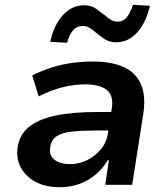

<svg xmlns="http://www.w3.org/2000/svg" viewBox="-20 -769 692 799"><path d="M228 10Q169 10 127.5 -12.5Q86 -35 66 -73Q46 -111 54 -159Q62 -209 100 -240.5Q138 -272 209 -287.5Q280 -303 385 -303H462L451 -226H383Q322 -226 280 -221.5Q238 -217 215.5 -202Q193 -187 189 -156Q183 -123 206.5 -104.5Q230 -86 272 -86Q309 -86 342.5 -102.5Q376 -119 400 -148Q424 -177 429 -214L445 -316Q454 -370 425 -394Q396 -418 333 -418Q291 -418 243 -406.5Q195 -395 141 -368L114 -455Q154 -475 195 -488Q236 -501 279.5 -507Q323 -513 367 -513Q443 -513 493.5 -490.5Q544 -468 566 -419.5Q588 -371 576 -293L530 0H418L433 -102H428Q409 -69 379 -43.5Q349 -18 311.5 -4Q274 10 228 10ZM259 -591 189 -595Q205 -667 242.5 -707Q280 -747 330 -747Q360 -747 380 -732.5Q400 -718 418 -704Q429 -694 441.5 -686.5Q454 -679 468 -679Q494 -679 508 -697.5Q522 -716 534 -749L604 -745Q587 -673 550 -633Q513 -593 464 -593Q435 -593 414.5 -607Q394 -621 377 -635Q365 -646 352.5 -653.5Q340 -661 325 -661Q300 -661 284.5 -643.5Q269 -626 259 -591Z"/></svg>

Font: Nunito Sans 6pt
Style: Bold Italic
Weight: 700
Italic angle: -9°
Version: Version 3.101;gftools[0.9.27]